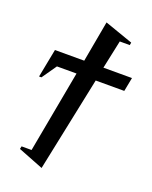

<svg xmlns="http://www.w3.org/2000/svg" viewBox="-139 -807 707 891"><g transform="rotate(20 214.5 -361.0)"><path d="M274.9 -460 177.7 7.3 53.2 -41.5 56.2 -55.2H105.5L180.2 -460H83.5L33.2 -387.7H21.5L48.8 -528.3H193.4L230 -730.5L369.6 -681.6L367.2 -668.5H317.9L288.1 -528.3H429.2L416 -460Z"/></g></svg>

Font: Arimo Medium
Style: Italic
Weight: 500
Italic angle: -12°
Designer: Steve Matteson
Foundry: Monotype Imaging Inc.
Version: Version 1.33